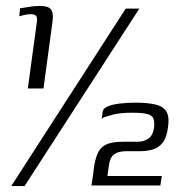

<svg xmlns="http://www.w3.org/2000/svg" viewBox="-20 -554 620 649"><path d="M74 -255 104 -475Q107 -493 102.5 -499.5Q98 -506 85 -506Q75 -506 65 -504Q55 -502 45 -499L48 -526Q64 -528 80.5 -531Q97 -534 115 -534Q143 -534 152 -522.5Q161 -511 158 -485L127 -255ZM451 -525 63 75H18L405 -525ZM289 73Q291 59 293.5 44.5Q296 30 297 16Q301 -13 308.5 -31.5Q316 -50 328 -59Q340 -68 357.5 -71.5Q375 -75 401 -75Q414 -75 424 -75Q434 -75 447 -75Q466 -75 481.5 -85.5Q497 -96 501 -124Q503 -147 496.5 -157Q490 -167 471 -170Q460 -172 450.5 -172.5Q441 -173 425 -173Q408 -173 391.5 -171.5Q375 -170 364 -167Q358 -165 349.5 -163Q341 -161 334 -158.5Q327 -156 324 -152L327 -177Q329 -188 344.5 -194.5Q360 -201 385 -204Q410 -207 437 -207Q480 -207 506.5 -200.5Q533 -194 543 -176Q553 -158 548 -125Q544 -90 530 -72Q516 -54 496 -48.5Q476 -43 454 -43Q444 -43 433 -43Q422 -43 408 -43Q381 -43 366.5 -33Q352 -23 348 6L343 41H527L522 73Z"/></svg>

Font: Genos
Style: Italic
Weight: 400
Italic angle: -8°
Version: Version 1.010